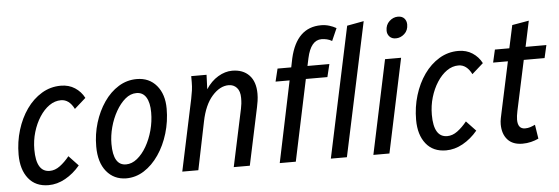

<svg xmlns="http://www.w3.org/2000/svg" viewBox="-49 -889 3049 1048"><g transform="rotate(-5 1476.0 -365.0)"><path d="M30 -170Q30 -240 49.5 -304Q69 -368 104 -417.5Q139 -467 187 -496Q235 -525 292 -525Q336 -525 369 -503.5Q402 -482 420 -447L358 -392Q331 -446 286 -446Q252 -446 222 -425Q192 -404 168.5 -367.5Q145 -331 131.5 -285.5Q118 -240 118 -190Q118 -67 192 -67Q221 -67 248 -87Q275 -107 300 -138L352 -83Q316 -40 271 -15Q226 10 179 10Q108 10 69 -39Q30 -88 30 -170Z M456 -177Q456 -245 475 -307Q494 -369 528 -418.5Q562 -468 608 -496.5Q654 -525 708 -525Q776 -525 816.5 -477Q857 -429 857 -350Q857 -280 837.5 -215Q818 -150 783 -99Q748 -48 702.5 -19Q657 10 604 10Q537 9 496.5 -40.5Q456 -90 456 -177ZM540 -184Q540 -66 610 -66Q642 -66 671 -89.5Q700 -113 722.5 -152Q745 -191 758 -239Q771 -287 771 -337Q771 -390 753 -419.5Q735 -449 700 -449Q667 -449 638.5 -425Q610 -401 587.5 -361.5Q565 -322 552.5 -275.5Q540 -229 540 -184Z M912 0 995 -391Q1000 -415 1003 -436.5Q1006 -458 1006 -482V-515H1090L1087 -436Q1115 -479 1153.5 -502Q1192 -525 1231 -525Q1290 -525 1324 -489.5Q1358 -454 1358 -388Q1358 -368 1355 -348Q1352 -328 1349 -315L1282 0H1194L1261 -314Q1264 -328 1265.5 -341.5Q1267 -355 1267 -373Q1267 -410 1249.5 -429Q1232 -448 1205 -448Q1157 -448 1114.5 -400Q1072 -352 1054 -263L1000 0Z M1446 0 1539 -445H1462L1479 -515H1554L1564 -564Q1602 -730 1736 -730Q1759 -730 1780.5 -723.5Q1802 -717 1819 -707L1789 -639Q1776 -647 1761 -650.5Q1746 -654 1732 -654Q1673 -654 1652 -557L1643 -515H1763L1746 -445H1628L1534 0ZM1726 0 1878 -715 1970 -732 1814 0Z M2090 -669Q2090 -701 2111 -720.5Q2132 -740 2158 -740Q2181 -740 2193 -726.5Q2205 -713 2205 -693Q2205 -661 2184 -642Q2163 -623 2137 -623Q2115 -623 2102.5 -636.5Q2090 -650 2090 -669ZM1959 0 2068 -515H2156L2047 0Z M2208 -170Q2208 -240 2227.5 -304Q2247 -368 2282 -417.5Q2317 -467 2365 -496Q2413 -525 2470 -525Q2514 -525 2547 -503.5Q2580 -482 2598 -447L2536 -392Q2509 -446 2464 -446Q2430 -446 2400 -425Q2370 -404 2346.5 -367.5Q2323 -331 2309.5 -285.5Q2296 -240 2296 -190Q2296 -67 2370 -67Q2399 -67 2426 -87Q2453 -107 2478 -138L2530 -83Q2494 -40 2449 -15Q2404 10 2357 10Q2286 10 2247 -39Q2208 -88 2208 -170Z M2654 -445 2670 -515H2749L2776 -640L2868 -656L2838 -515H2952L2936 -445H2822L2763 -170Q2760 -157 2758.5 -144Q2757 -131 2757 -123Q2757 -72 2797 -72Q2812 -72 2824.5 -76Q2837 -80 2852 -87L2864 -10Q2845 -1 2822.5 4.5Q2800 10 2776 10Q2722 10 2694 -21.5Q2666 -53 2666 -106Q2666 -122 2669.5 -139Q2673 -156 2676 -170L2735 -445Z"/></g></svg>

Font: Radio Canada Condensed
Style: Italic
Weight: 400
Width: 3
Italic angle: -12°
Designer: Charles Daoud, Etienne Aubert Bonn, Alexandre Saumier Demers, Jacques Le Bailly
Foundry: Radio-Canada
Version: Version 2.104; ttfautohint (v1.8.4.7-5d5b);gftools[0.9.28.de